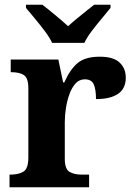

<svg xmlns="http://www.w3.org/2000/svg" viewBox="-20 -786 563 806"><path d="M20 0V-53H24Q58 -53 78.5 -65.5Q99 -78 99 -125V-415Q99 -459 80 -471Q61 -483 28 -483H25V-536H225L245 -440H250Q273 -493 305 -520.5Q337 -548 399 -548Q456 -548 482 -523.5Q508 -499 508 -460Q508 -414 475.5 -392Q443 -370 383 -370Q383 -411 373.5 -432Q364 -453 336 -453Q313 -453 297.5 -436Q282 -419 272 -392Q262 -365 257 -333.5Q252 -302 252 -273V-120Q252 -76 272 -64.5Q292 -53 322 -53H354V0ZM199 -606Q188 -629 168 -655.5Q148 -682 126.5 -708Q105 -734 89 -753V-766H158Q179 -750 211.5 -723Q244 -696 266 -676Q281 -690 301 -706.5Q321 -723 341 -739Q361 -755 375 -766H444V-753Q429 -734 407 -708Q385 -682 365 -655.5Q345 -629 334 -606Z"/></svg>

Font: Noto Serif Gurmukhi
Style: Bold
Weight: 700
Designer: Vaibhav Singh and the Monotype Design Team
Foundry: Monotype Imaging Inc.
Version: Version 2.004; ttfautohint (v1.8.4.7-5d5b)